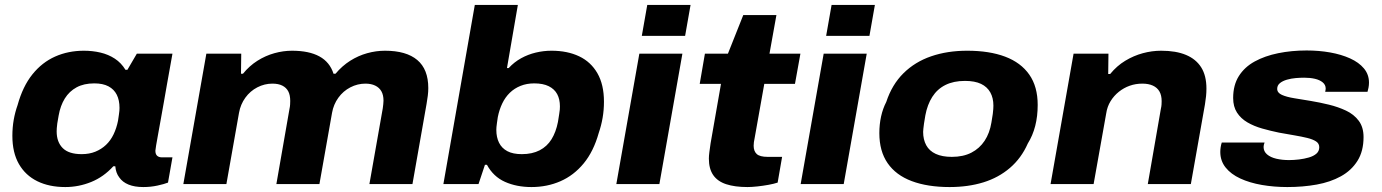

<svg xmlns="http://www.w3.org/2000/svg" viewBox="-20 -744 5585 776"><path d="M244 12Q179 12 131 -11.5Q83 -35 56.5 -81Q30 -127 30 -195Q30 -229 35.5 -260Q41 -291 51 -319Q72 -395 111 -443.5Q150 -492 203 -515.5Q256 -539 319 -539Q354 -539 386 -531.5Q418 -524 444 -507Q470 -490 487 -462H495L533 -527H677L655 -404Q649 -369 642.5 -332.5Q636 -296 630 -262.5Q624 -229 619 -201.5Q614 -174 611 -156.5Q608 -139 608 -135Q608 -121 615 -114.5Q622 -108 635 -108H677L659 -6Q644 0 616.5 6Q589 12 559 12Q524 12 499.5 2Q475 -8 462 -27Q455 -36 451 -47.5Q447 -59 446 -72H438Q399 -29 348.5 -8.5Q298 12 244 12ZM310 -121Q341 -121 365.5 -131Q390 -141 408.5 -158.5Q427 -176 439 -201Q451 -226 457 -256Q459 -271 460.5 -280Q462 -289 462.5 -296Q463 -303 463 -308Q463 -339 452 -361Q441 -383 418.5 -395Q396 -407 361 -407Q319 -407 289.5 -391Q260 -375 242 -346Q224 -317 217 -277Q213 -257 211.5 -245Q210 -233 209.5 -226Q209 -219 209 -213Q209 -170 233.5 -145.5Q258 -121 310 -121Z M721 0 814 -527H955L954 -446H962Q988 -478 1020.5 -498.5Q1053 -519 1089 -529Q1125 -539 1160 -539Q1229 -539 1271 -516Q1313 -493 1328 -446H1336Q1363 -478 1395.5 -498.5Q1428 -519 1464 -529Q1500 -539 1536 -539Q1622 -539 1666.5 -501.5Q1711 -464 1711 -388Q1711 -373 1709 -357Q1707 -341 1704 -324L1647 0H1473L1527 -306Q1528 -315 1529 -322.5Q1530 -330 1530 -337Q1530 -360 1521.5 -375Q1513 -390 1496.5 -398Q1480 -406 1457 -406Q1425 -406 1396 -391Q1367 -376 1347.5 -349Q1328 -322 1322 -288L1271 0H1097L1150 -304Q1152 -313 1152.5 -321Q1153 -329 1153 -336Q1153 -360 1145 -375Q1137 -390 1121 -398Q1105 -406 1081 -406Q1049 -406 1020 -391Q991 -376 971.5 -349Q952 -322 946 -288L895 0Z M2128 12Q2068 12 2021 -9Q1974 -30 1948 -78H1940L1914 0H1772L1899 -724H2073L2029 -469H2036Q2058 -493 2086 -508.5Q2114 -524 2145.5 -531.5Q2177 -539 2209 -539Q2273 -539 2320.5 -516.5Q2368 -494 2394.5 -448Q2421 -402 2421 -333Q2421 -299 2415.5 -267.5Q2410 -236 2400 -207Q2379 -132 2339 -83.5Q2299 -35 2245 -11.5Q2191 12 2128 12ZM2089 -121Q2131 -121 2161 -136.5Q2191 -152 2209 -181Q2227 -210 2235 -251Q2238 -271 2240 -282.5Q2242 -294 2242.5 -301Q2243 -308 2243 -314Q2243 -343 2232 -363.5Q2221 -384 2198 -395.5Q2175 -407 2139 -407Q2109 -407 2084 -397Q2059 -387 2040.5 -369Q2022 -351 2010 -326Q1998 -301 1992 -271Q1990 -257 1988.5 -247Q1987 -237 1986.5 -230.5Q1986 -224 1986 -219Q1986 -189 1997 -167Q2008 -145 2030.5 -133Q2053 -121 2089 -121Z M2574 -599 2596 -724H2771L2749 -599ZM2471 0 2564 -527H2738L2645 0Z M3001 12Q2950 12 2915 0.5Q2880 -11 2862.5 -36.5Q2845 -62 2845 -103Q2845 -114 2847 -129Q2849 -144 2852 -165L2894 -405H2808L2829 -527H2922L2984 -683H3118L3090 -527H3215L3193 -405H3069L3030 -186Q3028 -178 3027 -169.5Q3026 -161 3026 -155Q3026 -133 3038.5 -121.5Q3051 -110 3083 -110H3141L3123 -6Q3108 -1 3086 3Q3064 7 3041 9.5Q3018 12 3001 12Z M3319 -599 3341 -724H3516L3494 -599ZM3216 0 3309 -527H3483L3390 0Z M3818 12Q3729 12 3665 -12Q3601 -36 3567.5 -84.5Q3534 -133 3534 -206Q3534 -241 3541 -273Q3548 -305 3562 -332Q3585 -402 3631.5 -448Q3678 -494 3743.5 -516.5Q3809 -539 3889 -539Q3979 -539 4042.5 -515Q4106 -491 4140 -442.5Q4174 -394 4174 -320Q4174 -274 4164 -235Q4154 -196 4134 -164Q4108 -105 4062 -65.5Q4016 -26 3954.5 -7Q3893 12 3818 12ZM3827 -110Q3873 -110 3906 -127Q3939 -144 3959.5 -175Q3980 -206 3987 -249Q3991 -271 3992.5 -283.5Q3994 -296 3994.5 -303.5Q3995 -311 3995 -317Q3995 -348 3982.5 -370.5Q3970 -393 3945 -405Q3920 -417 3880 -417Q3834 -417 3801 -400.5Q3768 -384 3748 -352.5Q3728 -321 3720 -278Q3716 -257 3714.5 -244.5Q3713 -232 3712 -224.5Q3711 -217 3711 -211Q3711 -180 3723.5 -157Q3736 -134 3762 -122Q3788 -110 3827 -110Z M4226 0 4319 -527H4460L4459 -445H4467Q4494 -478 4528 -498.5Q4562 -519 4599 -529Q4636 -539 4673 -539Q4733 -539 4773.5 -522Q4814 -505 4835 -471.5Q4856 -438 4856 -386Q4856 -371 4854.5 -355.5Q4853 -340 4850 -322L4793 0H4619L4672 -305Q4674 -313 4674.5 -321Q4675 -329 4675 -335Q4675 -359 4666 -374.5Q4657 -390 4639.5 -398Q4622 -406 4597 -406Q4570 -406 4546 -397.5Q4522 -389 4502 -373Q4482 -357 4468.5 -335Q4455 -313 4451 -286L4400 0Z M5183 12Q5129 12 5080 3.5Q5031 -5 4993 -22.5Q4955 -40 4933.5 -67Q4912 -94 4912 -130Q4912 -139 4913.5 -149Q4915 -159 4918 -168H5091Q5089 -163 5088 -158.5Q5087 -154 5087 -150Q5087 -132 5101 -120Q5115 -108 5138.5 -102.5Q5162 -97 5190 -97Q5209 -97 5230 -99.5Q5251 -102 5270 -107.5Q5289 -113 5300.5 -123Q5312 -133 5312 -149Q5312 -164 5299 -172.5Q5286 -181 5263.5 -186.5Q5241 -192 5211.5 -197Q5182 -202 5149 -208Q5115 -215 5081.5 -224.5Q5048 -234 5021.5 -249.5Q4995 -265 4979.5 -289Q4964 -313 4964 -348Q4964 -400 4987 -436.5Q5010 -473 5051 -495.5Q5092 -518 5146 -529Q5200 -540 5261 -540Q5311 -540 5356 -532Q5401 -524 5436.5 -508Q5472 -492 5492.5 -467.5Q5513 -443 5513 -410Q5513 -400 5511 -389.5Q5509 -379 5507 -373H5336Q5337 -378 5337.5 -381Q5338 -384 5338 -386Q5338 -401 5326 -411Q5314 -421 5294.5 -425.5Q5275 -430 5251 -430Q5236 -430 5217.5 -428.5Q5199 -427 5181.5 -422Q5164 -417 5153 -408Q5142 -399 5142 -385Q5142 -369 5161 -360.5Q5180 -352 5211 -347Q5242 -342 5278 -336Q5314 -330 5351 -321Q5388 -312 5420 -297Q5452 -282 5471.5 -256Q5491 -230 5491 -190Q5491 -133 5466.5 -94Q5442 -55 5399.5 -31.5Q5357 -8 5301.5 2Q5246 12 5183 12Z"/></svg>

Font: Archivo SemiExpanded ExtraBold
Style: Italic
Weight: 800
Width: 6
Italic angle: -10°
Designer: Hector Gatti
Foundry: Omnibus-Type
Version: Version 2.001